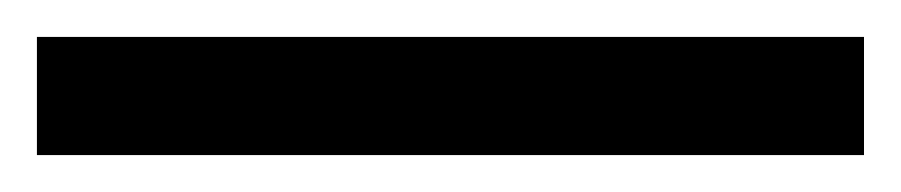

<svg xmlns="http://www.w3.org/2000/svg" viewBox="-22 70 488 104"><path d="M446 154H-2V90H446Z"/></svg>

Font: Noto Sans Mongolian
Style: Regular
Weight: 400
Designer: Monotype Design Team
Foundry: Monotype Imaging Inc.
Version: Version 3.001; ttfautohint (v1.8.4.7-5d5b)